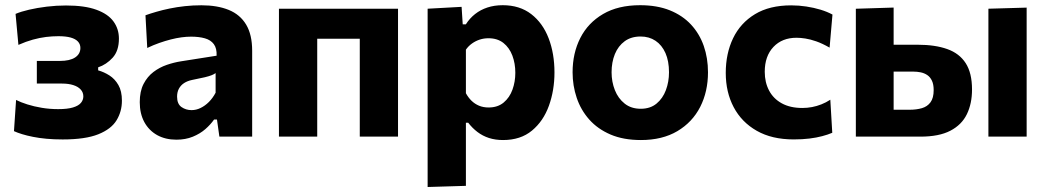

<svg xmlns="http://www.w3.org/2000/svg" viewBox="-20 -533 4083 749"><path d="M224.4 11Q190.1 11 161.2 8.3Q132.2 5.6 108.5 0.8Q84.8 -3.9 66.3 -9.6Q47.8 -15.3 34.5 -21.4L42.7 -143.1Q61 -133.8 86.7 -125.7Q112.5 -117.5 143.3 -112.4Q174.1 -107.3 207.1 -107.3Q243.1 -107.3 264.6 -113.8Q286.2 -120.3 295.7 -131.7Q305.1 -143 305.1 -157Q305.1 -172.6 294.8 -183.8Q284.5 -195.1 266 -201Q247.5 -207 222.1 -207Q192.6 -207 169.3 -207Q145.9 -207 123.7 -207V-295.3Q143.7 -295.3 165.3 -295.3Q186.8 -295.3 213.4 -295.3Q252.5 -295.3 273.1 -308.9Q293.6 -322.6 293.6 -345.9Q293.6 -360.6 284 -371Q274.4 -381.3 255.5 -386.6Q236.5 -391.8 208 -391.8Q184.1 -391.8 159.5 -388.8Q134.8 -385.7 108.2 -378.4Q81.6 -371.1 51.8 -357.9L40.7 -478.8Q62 -487.9 93.6 -495.2Q125.1 -502.5 162.6 -507.1Q200.1 -511.6 237.5 -511.6Q310.5 -511.6 356 -495Q401.5 -478.5 422.7 -449.3Q443.9 -420.2 443.9 -382.4Q443.9 -334.8 419.5 -307.9Q395.1 -281.1 362.9 -270.3V-258.5Q385.7 -252.2 406.9 -238.7Q428 -225.3 441.8 -201.4Q455.6 -177.6 455.6 -140.2Q455.6 -98.1 434.7 -63.8Q413.8 -29.4 363.4 -9.2Q313.1 11 224.4 11Z M668.1 11.9Q625.2 11.9 593 -6Q560.9 -24 543 -56.8Q525.2 -89.7 525.2 -134.4Q525.2 -176.8 540 -205.5Q554.9 -234.3 578.7 -252.3Q602.5 -270.3 630.8 -280Q659 -289.6 685.9 -293.8L825 -315.7Q826.2 -344.5 814.2 -360.7Q802.2 -377 779.3 -383.5Q756.4 -390 725.2 -390Q708.2 -390 688.2 -387.4Q668.2 -384.7 646.3 -379.1Q624.4 -373.5 601.3 -365.4Q578.2 -357.3 554.4 -345.9L547.5 -473.4Q566.1 -480.1 590 -487Q613.8 -494 642 -499.8Q670.1 -505.6 701.3 -509Q732.5 -512.4 765.7 -512.4Q828 -512.4 872.4 -494.3Q916.7 -476.2 940.2 -437Q963.7 -397.8 963.7 -335.1Q963.7 -310.5 963.7 -275Q963.7 -239.5 963.7 -211.3V-164.1Q963.7 -126 963.7 -85.8Q963.7 -45.7 963.7 0H835.8L826.4 -66.7H815.1Q801.6 -47.3 781 -29.2Q760.3 -11.2 732.1 0.3Q703.8 11.9 668.1 11.9ZM727.3 -103.4Q745.2 -103.4 762.5 -111.8Q779.9 -120.2 795 -135.3Q810.1 -150.5 821.1 -171.3V-247.9Q815 -243.4 805.8 -239.7Q796.6 -235.9 778.8 -231.6Q760.9 -227.4 729.3 -221.1Q711.3 -217.4 698.3 -209Q685.3 -200.6 678 -187.2Q670.8 -173.9 670.8 -155.9Q670.8 -127.4 688 -115.4Q705.3 -103.4 727.3 -103.4Z M1068.2 0Q1068.2 -53.7 1068.2 -103.8Q1068.2 -154 1068.2 -216V-266Q1068.2 -315.5 1068.2 -354.8Q1068.2 -394 1068.2 -428.7Q1068.2 -463.3 1068.2 -499H1532.7Q1532.7 -463.3 1532.7 -428.7Q1532.7 -394 1532.7 -354.8Q1532.7 -315.5 1532.7 -266V-216Q1532.7 -154 1532.7 -103.8Q1532.7 -53.7 1532.7 0H1383.5Q1383.5 -53.7 1383.5 -103.8Q1383.5 -154 1383.5 -216V-266Q1383.5 -311.2 1383.5 -346.1Q1383.5 -380.9 1383.5 -411.7Q1383.5 -442.5 1383.5 -475.3L1443.7 -381.8H1157.2L1217.5 -475.3Q1217.5 -442.5 1217.5 -411.7Q1217.5 -380.9 1217.5 -346.1Q1217.5 -311.2 1217.5 -266V-216Q1217.5 -154 1217.5 -103.8Q1217.5 -53.7 1217.5 0Z M1648.2 196.5Q1648.2 142.8 1648.2 90.4Q1648.2 38 1648.2 -24V-266Q1648.2 -323.3 1648.2 -381.3Q1648.2 -439.4 1648.2 -499L1780.7 -506.3L1785.1 -438.1H1797.3Q1812.1 -461.4 1833.3 -478.2Q1854.6 -495 1881.6 -503.8Q1908.6 -512.7 1941.2 -512.7Q2007.2 -512.7 2052.3 -478Q2097.3 -443.3 2120.2 -383.8Q2143 -324.4 2143 -250.2Q2143 -180.7 2121.4 -120.6Q2099.7 -60.4 2055.3 -23.6Q2010.9 13.3 1942.5 13.3Q1912.3 13.3 1887.5 5.3Q1862.7 -2.8 1842.7 -18Q1822.7 -33.1 1806.6 -54.1H1797.5V-16Q1797.5 39.9 1797.5 89.1Q1797.5 138.3 1797.5 192ZM1886 -113.7Q1921.7 -113.7 1944.9 -133.1Q1968.1 -152.5 1979.2 -183.4Q1990.3 -214.2 1990.3 -249Q1990.3 -285.7 1978.7 -316.3Q1967.1 -346.9 1943.9 -365.4Q1920.6 -383.8 1885.3 -383.8Q1867.9 -383.8 1851.6 -378.6Q1835.3 -373.3 1821.4 -363.4Q1807.5 -353.6 1797.5 -339.3V-169.3Q1806.6 -152.6 1819.3 -140.1Q1832 -127.7 1848.6 -120.7Q1865.3 -113.7 1886 -113.7Z M2480.2 13.3Q2412.1 13.3 2361.9 -8.1Q2311.7 -29.6 2278.8 -66.6Q2245.9 -103.6 2229.8 -151.3Q2213.7 -198.9 2213.7 -251Q2213.7 -325.6 2243.8 -384.8Q2273.9 -444 2332.6 -478.3Q2391.3 -512.7 2477.1 -512.7Q2543.2 -512.7 2592.9 -492.8Q2642.5 -472.8 2675.7 -437.1Q2708.8 -401.3 2725.4 -353.8Q2741.9 -306.2 2741.9 -251Q2741.9 -175.7 2711.5 -115.9Q2681 -56.2 2622.4 -21.4Q2563.8 13.3 2480.2 13.3ZM2479.6 -108.7Q2516.8 -108.7 2541.2 -128.9Q2565.6 -149.1 2577.7 -181.5Q2589.8 -213.9 2589.8 -251Q2589.8 -294.8 2576 -326Q2562.1 -357.3 2537.1 -374Q2512.2 -390.6 2479 -390.6Q2442.2 -390.6 2417 -372.2Q2391.7 -353.7 2378.7 -322.1Q2365.8 -290.5 2365.8 -251Q2365.8 -213.9 2378.6 -181.5Q2391.4 -149.1 2416.8 -128.9Q2442.1 -108.7 2479.6 -108.7Z M3076.2 10.9Q2991.2 10.9 2932.1 -22.8Q2873 -56.4 2842.1 -115Q2811.2 -173.5 2811.2 -248.6Q2811.2 -324.2 2839.8 -383.8Q2868.4 -443.3 2925.2 -477.7Q2981.9 -512.1 3066.5 -512.1Q3096.3 -512.1 3125.6 -507.6Q3155 -503.1 3181.1 -495.2Q3207.2 -487.2 3227.5 -476.2L3216.3 -347.2Q3187.8 -363.5 3164.2 -371.7Q3140.6 -379.9 3121.4 -382.8Q3102.3 -385.7 3087.4 -385.7Q3031.1 -385.7 2997.2 -349.9Q2963.3 -314 2963.3 -253Q2963.3 -211.7 2980.2 -179.8Q2997 -147.9 3029.8 -129.9Q3062.6 -111.8 3110.3 -111.8Q3129.2 -111.8 3147.7 -115.3Q3166.2 -118.8 3184.2 -125.9Q3202.3 -133 3219.1 -144L3226.7 -15Q3209.4 -7.6 3187.2 -1.8Q3165.1 4.1 3137.5 7.5Q3109.9 10.9 3076.2 10.9Z M3318.7 0Q3318.7 -53.7 3318.7 -103.8Q3318.7 -153.8 3318.7 -216.1V-266.1Q3318.7 -315.6 3318.7 -354.7Q3318.7 -393.9 3318.7 -428.6Q3318.7 -463.3 3318.7 -498.9L3466.1 -503.5Q3466.1 -453.9 3466.1 -407.1Q3466.1 -360.4 3466.1 -306.8Q3466.1 -251.4 3466.1 -203.7Q3466.1 -156 3466.1 -104.9H3528.7Q3554.9 -104.9 3576.3 -111Q3597.6 -117.2 3609.9 -133.9Q3622.3 -150.7 3622.3 -181.7Q3622.3 -204 3615.5 -218.2Q3608.8 -232.4 3597.4 -240.1Q3586 -247.8 3571.7 -250.8Q3557.3 -253.7 3542 -253.7H3447.1L3411.5 -358.5Q3439.6 -358.5 3481.5 -358.5Q3523.3 -358.5 3559.7 -358.5Q3627.8 -358.5 3675.2 -341.6Q3722.6 -324.8 3747.2 -286.6Q3771.9 -248.3 3771.9 -183.9Q3771.9 -128.9 3751.8 -87.5Q3731.7 -46.1 3687.5 -23.1Q3643.4 0 3570.7 0Q3493.5 0 3430.2 0Q3366.8 0 3318.7 0ZM3835.8 0Q3835.8 -53.7 3835.8 -103.8Q3835.8 -154 3835.8 -216V-266Q3835.8 -315.5 3835.8 -354.8Q3835.8 -394 3835.8 -428.7Q3835.8 -463.3 3835.8 -499L3985 -503.3Q3985 -467.3 3985 -431.9Q3985 -396.6 3985 -356.6Q3985 -316.7 3985 -266V-216Q3985 -154 3985 -103.8Q3985 -53.7 3985 0Z"/></svg>

Font: Commissioner Thin
Style: Regular
Weight: 100
Designer: Kostas Bartsokas
Foundry: Kostas Bartsokas
Version: Version 1.001;gftools[0.9.23]